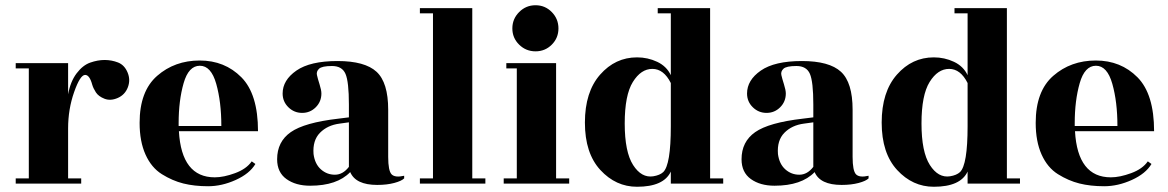

<svg xmlns="http://www.w3.org/2000/svg" viewBox="-20 -701 4459 733"><path d="M290 0H40V-20H90V-440H40V-460H240V-341Q249 -390 272.5 -421Q296 -452 324.5 -462Q353 -472 379.5 -472Q406 -472 430.5 -462.5Q455 -453 467 -424.5Q479 -396 468 -367.5Q457 -339 429.5 -327Q402 -315 379 -324Q356 -333 346 -348.5Q336 -364 332 -378Q322 -415 305 -415Q286 -415 263 -349.5Q240 -284 240 -211V-20H290Z M965 -200H663Q673 -24 800 -24Q834 -24 877.5 -40Q921 -56 941 -85L955 -75Q933 -38 880 -14Q827 10 774.5 10Q722 10 680 -0.5Q638 -11 598 -36Q558 -61 535.5 -111Q513 -161 513 -232Q513 -353 580 -411.5Q647 -470 742.5 -470Q838 -470 901.5 -406Q965 -342 965 -200ZM662 -220H825Q825 -312 805.5 -381Q786 -450 743 -450Q700 -450 681 -383.5Q662 -317 662 -231Z M1420 5Q1338 5 1317 -44Q1267 8 1164 8Q1109 8 1073.5 -17.5Q1038 -43 1038 -93Q1038 -160 1090 -196.5Q1142 -233 1272 -248L1312 -253V-302Q1312 -389 1299 -419Q1286 -449 1247.5 -449Q1209 -449 1198 -438.5Q1187 -428 1190 -414.5Q1193 -401 1200 -379Q1207 -357 1207 -344Q1207 -313 1185.5 -291.5Q1164 -270 1133.5 -270Q1103 -270 1081 -291.5Q1059 -313 1059 -344Q1059 -395 1111.5 -431.5Q1164 -468 1268.5 -468Q1373 -468 1417.5 -427Q1462 -386 1462 -282V-102Q1462 -49 1475 -35.5Q1488 -22 1523 -30V-20Q1513 -10 1485 -2.5Q1457 5 1420 5ZM1312 -64V-234L1276 -229Q1230 -223 1201.5 -194Q1173 -165 1177 -113Q1182 -75 1205 -54.5Q1228 -34 1258.5 -34Q1289 -34 1312 -64Z M1783 -20H1833V0H1583V-20H1633V-650H1583V-670H1783Z M2103 -20H2153V0H1903V-20H1953V-440H1913V-460H2103ZM2112 -592.5Q2112 -556 2086.5 -530.5Q2061 -505 2024.5 -505Q1988 -505 1962 -530.5Q1936 -556 1936 -592.5Q1936 -629 1962 -655Q1988 -681 2024.5 -681Q2061 -681 2086.5 -655Q2112 -629 2112 -592.5Z M2412 12Q2331 12 2272 -52Q2213 -116 2213 -233Q2213 -350 2271 -416Q2329 -482 2412 -482Q2453 -482 2489 -465Q2525 -448 2541 -414V-650H2491V-670H2691V-20H2741V0H2541V-46Q2514 12 2412 12ZM2541 -219V-384Q2514 -438 2470.5 -438Q2427 -438 2396 -388Q2365 -338 2365 -229.5Q2365 -121 2397 -71Q2429 -21 2474 -28Q2499 -32 2512 -44Q2541 -72 2541 -219Z M3193 5Q3111 5 3090 -44Q3040 8 2937 8Q2882 8 2846.5 -17.5Q2811 -43 2811 -93Q2811 -160 2863 -196.5Q2915 -233 3045 -248L3085 -253V-302Q3085 -389 3072 -419Q3059 -449 3020.5 -449Q2982 -449 2971 -438.5Q2960 -428 2963 -414.5Q2966 -401 2973 -379Q2980 -357 2980 -344Q2980 -313 2958.5 -291.5Q2937 -270 2906.5 -270Q2876 -270 2854 -291.5Q2832 -313 2832 -344Q2832 -395 2884.5 -431.5Q2937 -468 3041.5 -468Q3146 -468 3190.5 -427Q3235 -386 3235 -282V-102Q3235 -49 3248 -35.5Q3261 -22 3296 -30V-20Q3286 -10 3258 -2.5Q3230 5 3193 5ZM3085 -64V-234L3049 -229Q3003 -223 2974.5 -194Q2946 -165 2950 -113Q2955 -75 2978 -54.5Q3001 -34 3031.5 -34Q3062 -34 3085 -64Z M3545 12Q3464 12 3405 -52Q3346 -116 3346 -233Q3346 -350 3404 -416Q3462 -482 3545 -482Q3586 -482 3622 -465Q3658 -448 3674 -414V-650H3624V-670H3824V-20H3874V0H3674V-46Q3647 12 3545 12ZM3674 -219V-384Q3647 -438 3603.5 -438Q3560 -438 3529 -388Q3498 -338 3498 -229.5Q3498 -121 3530 -71Q3562 -21 3607 -28Q3632 -32 3645 -44Q3674 -72 3674 -219Z M4386 -200H4084Q4094 -24 4221 -24Q4255 -24 4298.5 -40Q4342 -56 4362 -85L4376 -75Q4354 -38 4301 -14Q4248 10 4195.5 10Q4143 10 4101 -0.5Q4059 -11 4019 -36Q3979 -61 3956.5 -111Q3934 -161 3934 -232Q3934 -353 4001 -411.5Q4068 -470 4163.5 -470Q4259 -470 4322.5 -406Q4386 -342 4386 -200ZM4083 -220H4246Q4246 -312 4226.5 -381Q4207 -450 4164 -450Q4121 -450 4102 -383.5Q4083 -317 4083 -231Z"/></svg>

Font: Rozha One
Style: Regular
Weight: 400
Designer: Tim Donaldson, Indian Type Foundry
Foundry: Indian Type Foundry
Version: Version 1.300;PS 1.0;hotconv 1.0.78;makeotf.lib2.5.61930; tt